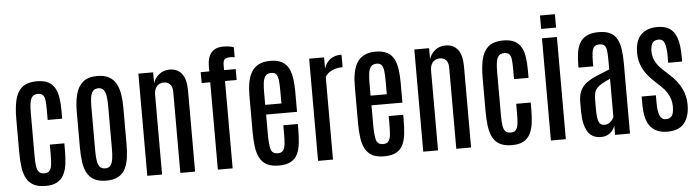

<svg xmlns="http://www.w3.org/2000/svg" viewBox="-52 -1128 4977 1371"><g transform="rotate(-5 2436.5 -443.0)"><path d="M227.5 8.8Q173.8 8.8 140.4 -9Q106.9 -26.9 89.4 -60.5Q71.8 -94.2 65.4 -141.4Q59.1 -188.5 59.1 -246.6V-489.7Q59.1 -564.9 72 -621.3Q85 -677.7 121.6 -709.5Q158.2 -741.2 230 -741.2Q278.3 -741.2 309.1 -725.3Q339.8 -709.5 356.4 -679.9Q373 -650.4 379.4 -608.9Q385.7 -567.4 385.7 -516.6V-459.5H281.7V-528.3Q281.7 -568.4 279.1 -595.7Q276.4 -623 265.1 -637Q253.9 -650.9 228.5 -650.9Q202.1 -650.9 188.7 -636Q175.3 -621.1 170.7 -592.8Q166 -564.5 166 -525.9V-210.4Q166 -167.5 169.9 -138.7Q173.8 -109.9 186.8 -95.7Q199.7 -81.5 225.6 -81.5Q251.5 -81.5 263.2 -96.7Q274.9 -111.8 278.3 -140.4Q281.7 -168.9 281.7 -208.5V-282.7H385.7V-230Q385.7 -176.3 379.6 -132.6Q373.5 -88.9 356.9 -57.4Q340.3 -25.9 308.8 -8.5Q277.3 8.8 227.5 8.8Z M661.6 8.8Q609.4 8.8 576.4 -8.8Q543.5 -26.4 525.4 -58.8Q507.3 -91.3 500.5 -137.2Q493.7 -183.1 493.7 -240.2V-502.4Q493.7 -571.3 507.8 -625.2Q522 -679.2 558.3 -710.2Q594.7 -741.2 661.6 -741.2Q711.4 -741.2 743.9 -723.6Q776.4 -706.1 794.7 -673.6Q813 -641.1 820.3 -597.7Q827.6 -554.2 827.6 -502.4V-240.2Q827.6 -184.1 821 -138.4Q814.5 -92.8 796.9 -59.8Q779.3 -26.9 746.6 -9Q713.9 8.8 661.6 8.8ZM661.6 -79.1Q687 -79.1 699.5 -95.7Q711.9 -112.3 716.3 -142.3Q720.7 -172.4 720.7 -211.9V-522.9Q720.7 -562.5 716.3 -591.6Q711.9 -620.6 699.2 -637Q686.5 -653.3 661.6 -653.3Q635.3 -653.3 622.1 -637Q608.9 -620.6 604.7 -591.6Q600.6 -562.5 600.6 -522.9V-211.9Q600.6 -172.4 604.7 -142.3Q608.9 -112.3 622.1 -95.7Q635.3 -79.1 661.6 -79.1Z M955.6 0V-732.4H1061.5V-653.3Q1071.3 -688.5 1103 -715.1Q1134.8 -741.7 1179.7 -741.7Q1236.3 -741.7 1267.3 -701.9Q1298.3 -662.1 1298.3 -582.5V0H1192.4V-580.6Q1192.4 -618.2 1175.3 -635.7Q1158.2 -653.3 1131.3 -653.3Q1111.3 -653.3 1095.5 -644Q1079.6 -634.8 1070.6 -616.2Q1061.5 -597.7 1061.5 -568.8V0Z M1461.4 0V-626H1399.9V-704.1H1461.4V-740.2Q1461.4 -803.2 1489.5 -837.6Q1517.6 -872.1 1576.7 -872.1Q1606 -872.1 1627.2 -867.4Q1648.4 -862.8 1650.9 -861.3V-789.1Q1632.8 -792 1617.7 -792Q1586.4 -792 1576.9 -778.8Q1567.4 -765.6 1567.4 -742.7V-704.1H1650.9V-626H1567.4V0Z M1897.5 8.8Q1844.2 8.8 1811.5 -9.3Q1778.8 -27.3 1761.5 -61Q1744.1 -94.7 1738 -141.8Q1731.9 -189 1731.9 -246.1V-507.8Q1731.9 -559.6 1740 -602.3Q1748 -645 1766.8 -676Q1785.6 -707 1818.6 -724.1Q1851.6 -741.2 1901.4 -741.2Q1952.1 -741.2 1983.6 -724.1Q2015.1 -707 2031.7 -675.5Q2048.3 -644 2054.4 -600.3Q2060.5 -556.6 2060.5 -503.9V-361.8H1838.9V-216.3Q1838.9 -149.9 1848.1 -114.5Q1857.4 -79.1 1898.4 -79.1Q1925.8 -79.1 1937.5 -95.9Q1949.2 -112.8 1951.9 -143.3Q1954.6 -173.8 1954.6 -214.8V-274.9H2058.6V-242.2Q2058.6 -184.6 2053.5 -138.4Q2048.3 -92.3 2032.5 -59.3Q2016.6 -26.4 1984.1 -8.8Q1951.7 8.8 1897.5 8.8ZM1838.4 -431.2H1954.6V-524.4Q1954.6 -566.9 1951.4 -595.9Q1948.2 -625 1937.3 -639.9Q1926.3 -654.8 1901.4 -654.8Q1873 -654.8 1859.6 -637.7Q1846.2 -620.6 1842.3 -590.6Q1838.4 -560.5 1838.4 -521Z M2179.7 0V-732.4H2286.6V-650.9Q2299.3 -693.4 2330.8 -717.3Q2362.3 -741.2 2411.1 -741.2Q2412.1 -741.2 2412.4 -727.5Q2412.6 -713.9 2412.6 -696.3Q2412.6 -678.7 2412.6 -665Q2412.6 -651.4 2412.6 -651.4Q2389.2 -651.4 2365.2 -645.8Q2341.3 -640.1 2320.6 -627.2Q2299.8 -614.3 2286.6 -592.3V0Z M2652.8 8.8Q2599.6 8.8 2566.9 -9.3Q2534.2 -27.3 2516.8 -61Q2499.5 -94.7 2493.4 -141.8Q2487.3 -189 2487.3 -246.1V-507.8Q2487.3 -559.6 2495.4 -602.3Q2503.4 -645 2522.2 -676Q2541 -707 2574 -724.1Q2606.9 -741.2 2656.7 -741.2Q2707.5 -741.2 2739 -724.1Q2770.5 -707 2787.1 -675.5Q2803.7 -644 2809.8 -600.3Q2815.9 -556.6 2815.9 -503.9V-361.8H2594.2V-216.3Q2594.2 -149.9 2603.5 -114.5Q2612.8 -79.1 2653.8 -79.1Q2681.2 -79.1 2692.9 -95.9Q2704.6 -112.8 2707.3 -143.3Q2710 -173.8 2710 -214.8V-274.9H2814V-242.2Q2814 -184.6 2808.8 -138.4Q2803.7 -92.3 2787.8 -59.3Q2772 -26.4 2739.5 -8.8Q2707 8.8 2652.8 8.8ZM2593.8 -431.2H2710V-524.4Q2710 -566.9 2706.8 -595.9Q2703.6 -625 2692.6 -639.9Q2681.6 -654.8 2656.7 -654.8Q2628.4 -654.8 2615 -637.7Q2601.6 -620.6 2597.7 -590.6Q2593.8 -560.5 2593.8 -521Z M2933.6 0V-732.4H3039.6V-653.3Q3049.3 -688.5 3081.1 -715.1Q3112.8 -741.7 3157.7 -741.7Q3214.4 -741.7 3245.4 -701.9Q3276.4 -662.1 3276.4 -582.5V0H3170.4V-580.6Q3170.4 -618.2 3153.3 -635.7Q3136.2 -653.3 3109.4 -653.3Q3089.4 -653.3 3073.5 -644Q3057.6 -634.8 3048.6 -616.2Q3039.6 -597.7 3039.6 -568.8V0Z M3570.3 8.8Q3516.6 8.8 3483.2 -9Q3449.7 -26.9 3432.1 -60.5Q3414.6 -94.2 3408.2 -141.4Q3401.9 -188.5 3401.9 -246.6V-489.7Q3401.9 -564.9 3414.8 -621.3Q3427.7 -677.7 3464.4 -709.5Q3501 -741.2 3572.8 -741.2Q3621.1 -741.2 3651.9 -725.3Q3682.6 -709.5 3699.2 -679.9Q3715.8 -650.4 3722.2 -608.9Q3728.5 -567.4 3728.5 -516.6V-459.5H3624.5V-528.3Q3624.5 -568.4 3621.8 -595.7Q3619.1 -623 3607.9 -637Q3596.7 -650.9 3571.3 -650.9Q3544.9 -650.9 3531.5 -636Q3518.1 -621.1 3513.4 -592.8Q3508.8 -564.5 3508.8 -525.9V-210.4Q3508.8 -167.5 3512.7 -138.7Q3516.6 -109.9 3529.5 -95.7Q3542.5 -81.5 3568.4 -81.5Q3594.2 -81.5 3606 -96.7Q3617.7 -111.8 3621.1 -140.4Q3624.5 -168.9 3624.5 -208.5V-282.7H3728.5V-230Q3728.5 -176.3 3722.4 -132.6Q3716.3 -88.9 3699.7 -57.4Q3683.1 -25.9 3651.6 -8.5Q3620.1 8.8 3570.3 8.8Z M3848.6 0V-732.4H3955.6V0ZM3848.6 -799.8V-896H3955.6V-799.8Z M4208 6.3Q4140.1 6.3 4110.8 -45.7Q4081.5 -97.7 4081.1 -189V-254.9Q4081.1 -305.7 4097.7 -338.6Q4114.3 -371.6 4144.8 -393.3Q4175.3 -415 4216.8 -432.4Q4258.3 -449.7 4307.6 -469.2V-527.3Q4307.6 -572.3 4304.7 -599.9Q4301.8 -627.4 4290.3 -640.4Q4278.8 -653.3 4253.4 -653.3Q4228.5 -653.3 4216.1 -640.4Q4203.6 -627.4 4199.7 -599.6Q4195.8 -571.8 4195.8 -527.8V-501H4090.3V-522Q4090.3 -569.8 4096.7 -609.9Q4103 -649.9 4120.4 -679.2Q4137.7 -708.5 4170.4 -724.9Q4203.1 -741.2 4255.9 -741.2Q4305.2 -741.2 4336.4 -725.8Q4367.7 -710.4 4384.8 -680.7Q4401.9 -650.9 4408.7 -606.7Q4415.5 -562.5 4415.5 -504.4V0H4308.6V-65.4Q4303.7 -49.3 4290.8 -32.7Q4277.8 -16.1 4257.3 -4.9Q4236.8 6.3 4208 6.3ZM4239.7 -78.1Q4265.6 -78.1 4283.9 -95.2Q4302.2 -112.3 4307.6 -129.4V-402.3Q4272 -386.7 4248.8 -373.5Q4225.6 -360.4 4212.4 -345.9Q4199.2 -331.5 4193.8 -311.5Q4188.5 -291.5 4188.5 -261.2V-190.4Q4188.5 -130.9 4199 -104.5Q4209.5 -78.1 4239.7 -78.1Z M4683.6 9.8Q4603.5 9.8 4562.5 -39.6Q4521.5 -88.9 4521.5 -202.6V-256.3H4623.5V-200.7Q4623.5 -142.1 4636.7 -111.1Q4649.9 -80.1 4679.7 -80.1Q4709.5 -80.1 4723.4 -99.4Q4737.3 -118.7 4737.3 -168.5Q4737.3 -193.8 4729.5 -219Q4721.7 -244.1 4705.8 -268.8Q4689.9 -293.5 4665 -316.4L4610.4 -368.2Q4564.5 -411.6 4540.3 -461.2Q4516.1 -510.7 4516.1 -567.4Q4516.1 -657.2 4558.6 -699.2Q4601.1 -741.2 4677.2 -741.2Q4728 -741.2 4762.2 -720Q4796.4 -698.7 4813.7 -649.7Q4831.1 -600.6 4831.1 -516.1V-480H4731.4V-530.3Q4731.4 -588.9 4719.7 -619.9Q4708 -650.9 4678.2 -650.9Q4649.4 -650.9 4635 -634.3Q4620.6 -617.7 4619.1 -573.7Q4618.7 -551.3 4625 -528.3Q4631.3 -505.4 4645.8 -483.2Q4660.2 -460.9 4683.1 -439.5L4739.3 -387.2Q4791 -339.8 4817.1 -285.4Q4843.3 -231 4843.3 -169.9Q4843.3 -85 4804.7 -37.6Q4766.1 9.8 4683.6 9.8Z"/></g></svg>

Font: Antonio Medium
Style: Regular
Weight: 500
Designer: Vernon Adams
Foundry: Vernon Adams
Version: Version 1.002